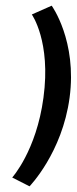

<svg xmlns="http://www.w3.org/2000/svg" viewBox="-20 -512 271 676"><path d="M84 144C84 144 199 26 225 -168C252 -368 162 -492 162 -492L92 -461C92 -461 160 -366 133 -168C108 19 23 113 23 113Z"/></svg>

Font: Hussar Tani
Style: Kurs
Weight: 700
Foundry: Cannot Into Space Fonts
Version: Version 0.92